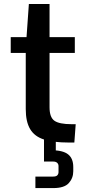

<svg xmlns="http://www.w3.org/2000/svg" viewBox="-20 -708 440 961"><path d="M108.9 -162.1V-442.9H33.7V-522H112.8L124.5 -688H228V-522H354.5V-442.9H228V-170.9Q228 -121.1 252.2 -103.8Q276.4 -86.4 338.4 -86.4H358.9L352.1 5.4H323.7Q247.1 5.4 200 -9.8Q152.8 -24.9 130.9 -61.8Q108.9 -98.6 108.9 -162.1ZM157.2 233.4V175.8H245.6Q261.2 175.8 267.1 169.2Q272.9 162.6 272.9 153.3V123Q272.9 113.3 266.1 106.9Q259.3 100.6 245.6 100.6H200.2V-14.6H259.3V66.4L235.4 43.9Q294.9 43.9 320.8 64.5Q346.7 85 346.7 127.9V148.9Q346.7 183.6 324.2 208.5Q301.8 233.4 246.6 233.4Z"/></svg>

Font: Monda SemiBold
Style: Regular
Weight: 600
Designer: Vernon Adams
Foundry: Vernon Adams
Version: Version 2.200